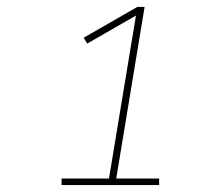

<svg xmlns="http://www.w3.org/2000/svg" viewBox="-20 -858 640 555"><path d="M158 -323V-342H295L373 -813L232 -732L222 -749L377 -838H398L316 -342H440V-323Z"/></svg>

Font: Iosevka Curly Slab ThEx
Style: Italic
Weight: 100
Width: 7
Italic angle: -9°
Monospace: yes
Designer: Belleve Invis
Foundry: Belleve Invis
Version: Version 11.1.0; ttfautohint (v1.8.3)